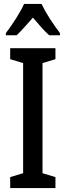

<svg xmlns="http://www.w3.org/2000/svg" viewBox="-20 -960 336 980"><path d="M263 0H32V-56L98 -76V-638L32 -658V-714H263V-658L197 -638V-76L263 -56ZM192 -940Q208 -906 234 -865.5Q260 -825 286 -791V-780H231Q211 -798 190.5 -821Q170 -844 148 -870Q125 -844 103.5 -820Q82 -796 65 -780H10V-791Q36 -825 62.5 -867Q89 -909 103 -940Z"/></svg>

Font: Noto Sans Khmer UI ExtraCondensed Medium
Style: Regular
Weight: 500
Width: 2
Designer: Danh Hong and the Monotype Design Team
Foundry: Monotype Imaging Inc.
Version: Version 2.002; ttfautohint (v1.8.4.7-5d5b)